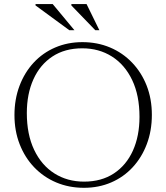

<svg xmlns="http://www.w3.org/2000/svg" viewBox="-20 -886 794 916"><path d="M373 -685Q444.5 -685 505 -659.5Q565.5 -634 610.2 -587.2Q655 -540.5 679.8 -477.2Q704.5 -414 704.5 -338Q704.5 -262.5 680.5 -198.8Q656.5 -135 613 -88Q569.5 -41 510.2 -15.5Q451 10 380.5 10Q309 10 248.5 -15.5Q188 -41 143.2 -87.8Q98.5 -134.5 73.8 -198Q49 -261.5 49 -337Q49 -412.5 73 -476.2Q97 -540 140.5 -587Q184 -634 243.5 -659.5Q303 -685 373 -685ZM381 -19.5Q464 -19.5 523.2 -58.5Q582.5 -97.5 614 -167.2Q645.5 -237 645.5 -328.5Q645.5 -431 610.5 -504.2Q575.5 -577.5 513.8 -616.5Q452 -655.5 372.5 -655.5Q289.5 -655.5 230.2 -616.5Q171 -577.5 139.5 -507.8Q108 -438 108 -346.5Q108 -244.5 143 -171Q178 -97.5 239.8 -58.5Q301.5 -19.5 381 -19.5ZM335 -742H310.5L149.5 -860V-866.5H231.5ZM454 -742H434.5L320.5 -860V-866.5H393Z"/></svg>

Font: Newsreader 24pt Light
Style: Regular
Weight: 300
Designer: Hugues Gentile
Foundry: Production Type
Version: Version 1.003